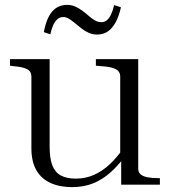

<svg xmlns="http://www.w3.org/2000/svg" viewBox="-20 -759 700 789"><path d="M184 -516V-155Q184 -108 195 -79.5Q206 -51 230 -38Q254 -25 291 -25Q331 -25 365.5 -40Q400 -55 431 -84Q462 -113 490 -154L496 -119Q466 -79 433.5 -50Q401 -21 362.5 -5.5Q324 10 276 10Q226 10 188 -7Q150 -24 129.5 -59.5Q109 -95 109 -150V-444Q109 -466 91 -475Q73 -484 36 -487L21 -489V-516ZM548 -516V-66Q548 -51 558 -42.5Q568 -34 586 -30.5Q604 -27 628 -27H637V0H478V-108L474 -111V-444Q474 -466 454.5 -475.5Q435 -485 396 -487L374 -489V-516ZM379 -617Q361 -617 345 -624Q329 -631 315 -642Q301 -653 288.5 -663.5Q276 -674 264 -681.5Q252 -689 240 -689Q220 -689 207 -670.5Q194 -652 187 -618L160 -627Q167 -664 179.5 -689Q192 -714 211 -726.5Q230 -739 256 -739Q274 -739 289.5 -732Q305 -725 319 -714.5Q333 -704 345.5 -693Q358 -682 370.5 -675Q383 -668 396 -668Q410 -668 419.5 -676Q429 -684 436.5 -700Q444 -716 449 -738L477 -729Q469 -693 455.5 -668Q442 -643 423.5 -630Q405 -617 379 -617Z"/></svg>

Font: Roboto Serif 120pt Expanded Light
Style: Regular
Weight: 300
Width: 7
Designer: Greg Gazdowicz
Foundry: Commercial Type
Version: Version 1.008